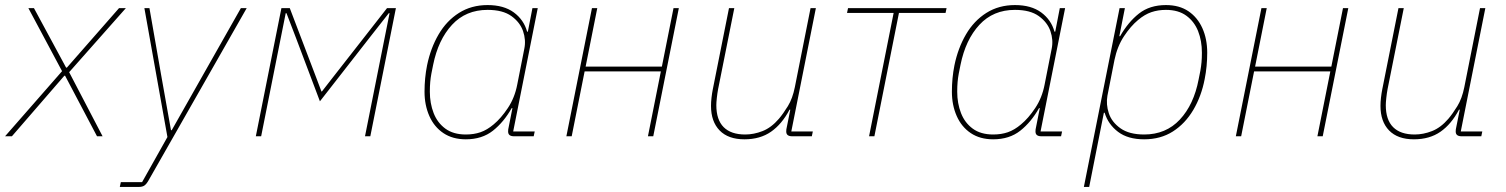

<svg xmlns="http://www.w3.org/2000/svg" viewBox="-24 -538 5944 758"><path d="M23 0H-4L221 -257L88 -506H110L237 -271H240L446 -506H473L249 -253L381 0H359L233 -239H230Z M778 -243 927 -506H950L562 175Q554 189 546 194.5Q538 200 524 200H449L453 181H537L637 3L546 -506H566L612 -243L651 -24H654Z M986 0 1087 -506H1120L1225 -230L1245 -177H1247L1289 -231L1504 -506H1539L1438 0H1417L1495 -391L1514 -486H1511L1438 -393L1239 -138L1145 -387L1107 -486H1104L1084 -386L1007 0Z M2083 0H2005Q1994 0 1988 -4.5Q1982 -9 1982 -19Q1982 -24 1982.5 -27.5Q1983 -31 1984 -35L1999 -111H1996Q1965 -56 1922 -22Q1879 12 1815 12Q1763 12 1726.5 -12.5Q1690 -37 1671 -80Q1652 -123 1652 -176Q1652 -203 1654.5 -229Q1657 -255 1662 -280Q1676 -348 1707.5 -402Q1739 -456 1788 -487Q1837 -518 1901 -518Q1965 -518 2004.5 -489Q2044 -460 2057 -413H2060L2078 -506H2099L2002 -19H2087ZM1815 -7Q1847 -7 1873 -16Q1899 -25 1925 -47Q1954 -71 1981 -111.5Q2008 -152 2018 -204L2046 -346Q2053 -380 2041 -415Q2029 -450 1995 -474.5Q1961 -499 1901 -499Q1815 -499 1760.5 -440Q1706 -381 1686 -282L1679 -247Q1676 -231 1674.5 -214Q1673 -197 1673 -176Q1673 -130 1688 -91.5Q1703 -53 1734.5 -30Q1766 -7 1815 -7Z M2212 0 2313 -506H2334L2288 -275H2589L2635 -506H2656L2555 0H2534L2585 -256H2284L2233 0Z M2854 -506H2875L2811 -186Q2808 -170 2806 -151.5Q2804 -133 2804 -123Q2804 -65 2833 -36Q2862 -7 2918 -7Q2952 -7 2986.5 -20.5Q3021 -34 3051 -69Q3068 -89 3086.5 -119Q3105 -149 3114 -194L3176 -506H3197L3100 -19H3185L3181 0H3103Q3092 0 3086 -4.5Q3080 -9 3080 -19Q3080 -24 3080.5 -27.5Q3081 -31 3082 -35L3096 -105H3093Q3063 -48 3020 -18Q2977 12 2915 12Q2851 12 2817 -23Q2783 -58 2783 -120Q2783 -135 2785 -152.5Q2787 -170 2790 -185Z M3407 0 3504 -487H3320L3324 -506H3713L3709 -487H3525L3428 0Z M4165 0H4087Q4076 0 4070 -4.5Q4064 -9 4064 -19Q4064 -24 4064.5 -27.5Q4065 -31 4066 -35L4081 -111H4078Q4047 -56 4004 -22Q3961 12 3897 12Q3845 12 3808.5 -12.5Q3772 -37 3753 -80Q3734 -123 3734 -176Q3734 -203 3736.5 -229Q3739 -255 3744 -280Q3758 -348 3789.5 -402Q3821 -456 3870 -487Q3919 -518 3983 -518Q4047 -518 4086.5 -489Q4126 -460 4139 -413H4142L4160 -506H4181L4084 -19H4169ZM3897 -7Q3929 -7 3955 -16Q3981 -25 4007 -47Q4036 -71 4063 -111.5Q4090 -152 4100 -204L4128 -346Q4135 -380 4123 -415Q4111 -450 4077 -474.5Q4043 -499 3983 -499Q3897 -499 3842.5 -440Q3788 -381 3768 -282L3761 -247Q3758 -231 3756.5 -214Q3755 -197 3755 -176Q3755 -130 3770 -91.5Q3785 -53 3816.5 -30Q3848 -7 3897 -7Z M4255 200 4396 -506H4417L4395 -395H4398Q4430 -451 4472.5 -484.5Q4515 -518 4579 -518Q4632 -518 4668 -493.5Q4704 -469 4723 -426.5Q4742 -384 4742 -330Q4742 -303 4739.5 -277Q4737 -251 4732 -226Q4719 -158 4687 -104Q4655 -50 4606.5 -19Q4558 12 4493 12Q4429 12 4390 -17.5Q4351 -47 4337 -93H4334L4276 200ZM4493 -7Q4579 -7 4634 -66Q4689 -125 4708 -224L4715 -259Q4718 -276 4719.5 -292.5Q4721 -309 4721 -330Q4721 -377 4706 -415Q4691 -453 4659.5 -476Q4628 -499 4579 -499Q4548 -499 4521.5 -490Q4495 -481 4469 -459Q4440 -435 4413.5 -395Q4387 -355 4376 -302L4348 -160Q4342 -126 4353.5 -91Q4365 -56 4399.5 -31.5Q4434 -7 4493 -7Z M4855 0 4956 -506H4977L4931 -275H5232L5278 -506H5299L5198 0H5177L5228 -256H4927L4876 0Z M5497 -506H5518L5454 -186Q5451 -170 5449 -151.5Q5447 -133 5447 -123Q5447 -65 5476 -36Q5505 -7 5561 -7Q5595 -7 5629.5 -20.5Q5664 -34 5694 -69Q5711 -89 5729.5 -119Q5748 -149 5757 -194L5819 -506H5840L5743 -19H5828L5824 0H5746Q5735 0 5729 -4.5Q5723 -9 5723 -19Q5723 -24 5723.5 -27.5Q5724 -31 5725 -35L5739 -105H5736Q5706 -48 5663 -18Q5620 12 5558 12Q5494 12 5460 -23Q5426 -58 5426 -120Q5426 -135 5428 -152.5Q5430 -170 5433 -185Z"/></svg>

Font: IBM Plex Sans Thin
Style: Italic
Weight: 250
Italic angle: -11.31°
Designer: Mike Abbink, Paul van der Laan, Pieter van Rosmalen
Foundry: Bold Monday
Version: Version 3.201